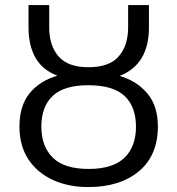

<svg xmlns="http://www.w3.org/2000/svg" viewBox="-20 -736 707 766"><path d="M331.5 10.3Q252.9 10.3 190.9 -18.1Q128.9 -46.4 93.3 -100.3Q57.6 -154.3 57.6 -231Q57.6 -314.9 98.6 -364.5Q139.6 -414.1 209 -434.1Q149.9 -456.1 121.8 -505.1Q93.8 -554.2 93.8 -626.5V-715.8H176.3V-626.5Q176.3 -554.2 213.6 -511Q251 -467.8 333 -467.8Q416 -467.8 453.6 -511Q491.2 -554.2 491.2 -627.4V-715.8H574.2V-626.5Q574.2 -478.5 457 -433.1Q524.9 -413.6 567.4 -363.8Q609.9 -314 609.9 -230.5Q609.4 -115.2 533.9 -52.5Q458.5 10.3 331.5 10.3ZM333.5 -62Q430.2 -62 476.3 -106.4Q522.5 -150.9 522.5 -230.5Q522.5 -310.5 476.8 -353.3Q431.2 -396 332 -396Q235.4 -396 190.2 -353.3Q145 -310.5 145 -231Q145 -151.4 190.9 -106.7Q236.8 -62 333.5 -62Z"/></svg>

Font: Open Sans
Style: Regular
Weight: 400
Designer: Monotype Design Team
Foundry: Monotype Imaging Inc.
Version: Version 3.000; ttfautohint (v1.8.4)